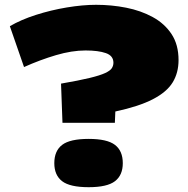

<svg xmlns="http://www.w3.org/2000/svg" viewBox="-20 -770 783 799"><path d="M240 -259 234 -422Q309 -435 352.5 -445.5Q396 -456 417.5 -466Q439 -476 445.5 -486.5Q452 -497 452 -509Q452 -538 420.5 -549Q389 -560 336 -560Q279 -560 213 -540.5Q147 -521 80 -491L21 -661Q67 -688 129.5 -708Q192 -728 258 -739Q324 -750 380 -750Q444 -750 505 -738Q566 -726 615.5 -699Q665 -672 694 -628Q723 -584 723 -520Q723 -467 698.5 -427Q674 -387 616 -357Q558 -327 460 -306L458 -259ZM206 -91Q206 -142 238.5 -167Q271 -192 349 -192Q426 -192 458.5 -167Q491 -142 491 -91Q491 -41 458.5 -16Q426 9 349 9Q271 9 238.5 -16Q206 -41 206 -91Z"/></svg>

Font: Georama ExtraExtended ExtraBold
Style: Regular
Weight: 800
Width: 8
Designer: Jean-Baptiste Levee
Foundry: Production Type
Version: Version 1.000